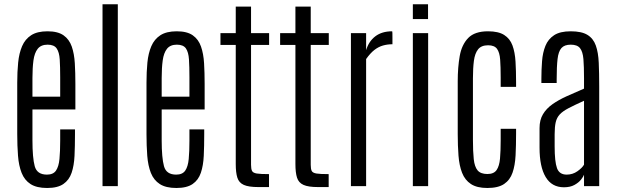

<svg xmlns="http://www.w3.org/2000/svg" viewBox="-20 -891 2953 919"><path d="M205.6 8.8Q155.3 8.8 126.2 -10Q97.2 -28.8 83.5 -63.5Q69.8 -98.1 66.2 -145.5Q62.5 -192.9 62.5 -249.5V-495.1Q62.5 -546.9 66.9 -591.6Q71.3 -636.2 85.7 -669.9Q100.1 -703.6 129.2 -722.4Q158.2 -741.2 207.5 -741.2Q256.8 -741.2 284.2 -721.9Q311.5 -702.6 323.5 -668.2Q335.4 -633.8 338.1 -588.1Q340.8 -542.5 340.8 -489.3V-367.2H135.3V-219.7Q135.3 -135.7 146.2 -95.5Q157.2 -55.2 204.6 -55.2Q234.9 -55.2 248 -74.5Q261.2 -93.8 264.6 -129.9Q268.1 -166 268.1 -216.8V-271.5H338.9V-247.6Q338.9 -191.9 336.7 -145.3Q334.5 -98.6 322.8 -64Q311 -29.3 283.4 -10.3Q255.9 8.8 205.6 8.8ZM135.3 -428.2H268.1V-521.5Q268.1 -571.8 265.9 -606.4Q263.7 -641.1 251.2 -659.2Q238.8 -677.2 208 -677.2Q176.3 -677.2 160.6 -657.5Q145 -637.7 140.1 -601.8Q135.3 -565.9 135.3 -517.6Z M470.7 0V-870.6H543.9V0Z M824.2 8.8Q773.9 8.8 744.9 -10Q715.8 -28.8 702.1 -63.5Q688.5 -98.1 684.8 -145.5Q681.2 -192.9 681.2 -249.5V-495.1Q681.2 -546.9 685.5 -591.6Q689.9 -636.2 704.3 -669.9Q718.8 -703.6 747.8 -722.4Q776.9 -741.2 826.2 -741.2Q875.5 -741.2 902.8 -721.9Q930.2 -702.6 942.1 -668.2Q954.1 -633.8 956.8 -588.1Q959.5 -542.5 959.5 -489.3V-367.2H753.9V-219.7Q753.9 -135.7 764.9 -95.5Q775.9 -55.2 823.2 -55.2Q853.5 -55.2 866.7 -74.5Q879.9 -93.8 883.3 -129.9Q886.7 -166 886.7 -216.8V-271.5H957.5V-247.6Q957.5 -191.9 955.3 -145.3Q953.1 -98.6 941.4 -64Q929.7 -29.3 902.1 -10.3Q874.5 8.8 824.2 8.8ZM753.9 -428.2H886.7V-521.5Q886.7 -571.8 884.5 -606.4Q882.3 -641.1 869.9 -659.2Q857.4 -677.2 826.7 -677.2Q794.9 -677.2 779.3 -657.5Q763.7 -637.7 758.8 -601.8Q753.9 -565.9 753.9 -517.6Z M1216.8 4.4Q1169.9 4.4 1146.7 -6.1Q1123.5 -16.6 1116 -40.8Q1108.4 -64.9 1108.4 -106V-675.8H1035.2V-732.4H1108.4V-859.4H1181.6V-732.4H1268.1V-675.8H1181.6V-102.1Q1181.6 -82.5 1186.3 -73Q1190.9 -63.5 1209 -60.5Q1227.1 -57.6 1267.6 -57.6V4.4Z M1502.4 4.4Q1455.6 4.4 1432.4 -6.1Q1409.2 -16.6 1401.6 -40.8Q1394 -64.9 1394 -106V-675.8H1320.8V-732.4H1394V-859.4H1467.3V-732.4H1553.7V-675.8H1467.3V-102.1Q1467.3 -82.5 1471.9 -73Q1476.6 -63.5 1494.6 -60.5Q1512.7 -57.6 1553.2 -57.6V4.4Z M1659.7 0V-732.4H1732.4V-650.9Q1745.1 -693.4 1776.6 -717.3Q1808.1 -741.2 1856.9 -741.2Q1857.9 -741.2 1858.2 -731.9Q1858.4 -722.7 1858.4 -710.2Q1858.4 -697.8 1858.4 -688.5Q1858.4 -679.2 1858.4 -679.2Q1834.5 -679.2 1813 -673.1Q1791.5 -667 1772 -651.9Q1752.4 -636.7 1732.4 -608.4V0Z M1956.1 0V-732.4H2029.3V0ZM1956.1 -799.8V-870.6H2028.8V-799.8Z M2312.5 8.8Q2262.7 8.8 2233.9 -10.3Q2205.1 -29.3 2191.7 -64Q2178.2 -98.6 2174.6 -145.8Q2170.9 -192.9 2170.9 -249.5V-502Q2170.9 -568.4 2180.4 -622.6Q2189.9 -676.8 2220.9 -709Q2252 -741.2 2315.9 -741.2Q2365.7 -741.2 2393.3 -723.6Q2420.9 -706.1 2432.9 -673.6Q2444.8 -641.1 2447.5 -596.4Q2450.2 -551.8 2450.2 -498V-475.1H2376.5V-520Q2376.5 -571.3 2374 -605.5Q2371.6 -639.6 2359.1 -657Q2346.7 -674.3 2316.4 -674.3Q2283.7 -674.3 2268.3 -654.8Q2252.9 -635.3 2248.3 -599.9Q2243.7 -564.5 2243.7 -516.1V-222.2Q2243.7 -165.5 2247.6 -129.2Q2251.5 -92.8 2266.1 -75.4Q2280.8 -58.1 2313 -58.1Q2343.8 -58.1 2356.9 -77.1Q2370.1 -96.2 2373.3 -132.1Q2376.5 -168 2376.5 -219.2V-274.4H2450.2V-252.4Q2450.2 -195.3 2447.8 -147.5Q2445.3 -99.6 2433.3 -64.7Q2421.4 -29.8 2393.1 -10.5Q2364.7 8.8 2312.5 8.8Z M2679.2 5.4Q2621.1 5.4 2591.8 -43.7Q2562.5 -92.8 2562.5 -184.1V-277.8Q2562.5 -316.9 2578.9 -344.2Q2595.2 -371.6 2624.3 -392.1Q2653.3 -412.6 2692.1 -430.2Q2731 -447.8 2775.4 -466.8V-516.6Q2775.4 -572.8 2772.5 -608.2Q2769.5 -643.6 2756.3 -660.4Q2743.2 -677.2 2711.9 -677.2Q2681.6 -677.2 2667.2 -660.9Q2652.8 -644.5 2648.7 -608.2Q2644.5 -571.8 2644.5 -511.7V-493.7H2571.3V-513.2Q2571.3 -557.1 2574.5 -598.1Q2577.6 -639.2 2590.6 -671.4Q2603.5 -703.6 2632.1 -722.4Q2660.6 -741.2 2711.9 -741.2Q2763.7 -741.2 2791.7 -724.1Q2819.8 -707 2831.8 -673.3Q2843.8 -639.6 2845.9 -590.3Q2848.1 -541 2848.1 -476.6V0H2775.4V-54.7Q2772.5 -45.9 2761.2 -31.5Q2750 -17.1 2729.7 -5.9Q2709.5 5.4 2679.2 5.4ZM2692.4 -55.2Q2721.2 -55.2 2744.1 -71.5Q2767.1 -87.9 2775.4 -103V-408.7Q2730 -388.2 2701.9 -373.5Q2673.8 -358.9 2659.4 -343.5Q2645 -328.1 2639.9 -305.9Q2634.8 -283.7 2634.8 -248.5V-190.4Q2634.8 -117.2 2646 -86.2Q2657.2 -55.2 2692.4 -55.2Z"/></svg>

Font: Antonio Thin
Style: Regular
Weight: 250
Designer: Vernon Adams
Foundry: Vernon Adams
Version: Version 1.002